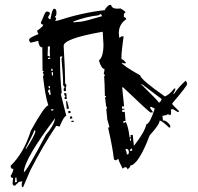

<svg xmlns="http://www.w3.org/2000/svg" viewBox="-20 -719 806 782"><path d="M74.2 43H69.3L68.4 29.3L71.3 19.5L57.6 21.5L41 37.1H39.1Q32.2 37.1 31.2 28.3L33.2 5.9Q24.4 5.9 23.4 -2.9Q34.2 -20.5 34.2 -29.3V-31.2H32.2Q23.4 -31.2 23.4 -43.9Q77.1 -95.7 105.5 -186.5Q161.1 -287.1 176.8 -290Q164.1 -327.1 155.3 -407.2Q155.3 -412.1 159.2 -413.1L154.3 -422.9Q154.3 -425.8 158.2 -426.8Q157.2 -430.7 153.3 -430.7L152.3 -526.4H151.4Q138.7 -526.4 135.7 -552.7L104.5 -544.9L98.6 -553.7V-557.6Q98.6 -565.4 136.7 -580.1Q132.8 -586.9 130.9 -593.8Q156.2 -611.3 156.2 -618.2V-619.1H154.3Q147.5 -619.1 146.5 -627Q164.1 -670.9 168 -671.4Q171.9 -671.9 173.8 -671.9Q182.6 -670.9 183.6 -663.1L175.8 -649.4Q178.7 -640.6 184.6 -640.6H185.5Q192.4 -682.6 200.2 -683.6Q210 -683.6 210 -668Q210 -652.3 203.1 -651.4L209 -643.6L205.1 -633.8L213.9 -634.8Q316.4 -668 407.2 -677.7Q407.2 -684.6 423.8 -698.2L432.6 -699.2Q434.6 -683.6 459 -683.6L470.7 -684.6Q491.2 -672.9 491.2 -668Q484.4 -667 484.4 -655.3V-649.4Q493.2 -648.4 494.1 -640.6Q463.9 -620.1 463.9 -584L465.8 -564.5L473.6 -570.3L483.4 -571.3Q474.6 -509.8 474.6 -485.4V-477.5H475.6Q482.4 -477.5 494.1 -461.9L485.4 -460.9L475.6 -463.9Q476.6 -454.1 550.8 -412.1Q553.7 -394.5 651.4 -326.2Q669.9 -333 689.5 -358.4H694.3Q694.3 -351.6 686.5 -338.9L687.5 -335Q710 -367.2 736.3 -390.6Q742.2 -381.8 742.2 -377Q742.2 -369.1 681.6 -297.9L682.6 -293L708 -267.6L709 -263.7L704.1 -262.7L684.6 -274.4L675.8 -273.4L676.8 -262.7Q676.8 -251 672.9 -250L664.1 -253.9Q656.2 -249 641.6 -247.1L643.6 -228.5H645.5Q658.2 -228.5 672.9 -209L673.8 -200.2L668.9 -199.2Q639.6 -227.5 630.9 -227.5H629.9V-226.6Q629.9 -211.9 589.8 -168Q543.9 -47.9 510.7 -44.9V-43.9Q510.7 -37.1 499 -29.3Q498 -38.1 490.2 -38.1H488.3L479.5 -32.2Q462.9 -64.5 461.9 -72.3L453.1 -66.4H451.2Q444.3 -66.4 443.4 -74.2Q438.5 -119.1 420.9 -196.3Q420.9 -201.2 425.8 -201.2L417 -232.4L413.1 -273.4Q413.1 -278.3 417 -278.3L412.1 -287.1L408.2 -319.3Q408.2 -324.2 412.1 -324.2Q412.1 -328.1 409.2 -328.1H407.2Q406.2 -383.8 404.3 -406.2V-408.2Q404.3 -411.1 408.2 -411.1L402.3 -419.9Q405.3 -425.8 405.3 -434.6V-438.5H404.3Q393.6 -438.5 382.8 -472.7Q401.4 -487.3 401.4 -537.1L398.4 -589.8L393.6 -588.9Q239.3 -561.5 239.3 -532.2V-531.2Q245.1 -431.6 245.1 -394.5V-379.9L251 -372.1Q248 -366.2 248 -357.4L249 -348.6L240.2 -347.7L239.3 -354.5Q239.3 -361.3 243.2 -361.3Q242.2 -370.1 238.3 -370.1H237.3Q237.3 -408.2 230.5 -479.5L234.4 -489.3L224.6 -488.3V-470.7Q224.6 -403.3 231.4 -341.8Q231.4 -337.9 227.5 -336.9L250 -247.1Q240.2 -246.1 222.7 -203.1Q215.8 -206.1 210.9 -206.1H209Q156.2 -127.9 103.5 -25.4ZM279.3 -627.9Q294.9 -628.9 311 -630.9Q327.1 -632.8 396.5 -653.3L390.6 -662.1L381.8 -657.2L377.9 -656.2Q332 -651.4 279.3 -631.8ZM183.6 -488.3 182.6 -510.7Q182.6 -521.5 183.6 -530.3L174.8 -529.3V-519.5L173.8 -492.2ZM175.8 -478.5 184.6 -479.5V-484.4L174.8 -483.4ZM194.3 -429.7 193.4 -439.5 188.5 -438.5 189.5 -429.7ZM191.4 -411.1 196.3 -412.1 195.3 -425.8 190.4 -424.8ZM178.7 -359.4 183.6 -360.4 182.6 -369.1 177.7 -368.2ZM181.6 -332 186.5 -333 183.6 -355.5Q175.8 -353.5 175.8 -347.7V-345.7Q181.6 -336.9 181.6 -332ZM627 -300.8Q632.8 -301.8 638.7 -315.4L558.6 -376H554.7Q626 -306.6 627 -300.8ZM525.4 -125Q569.3 -180.7 576.2 -212.9Q589.8 -213.9 610.4 -276.4L595.7 -284.2L591.8 -283.2V-278.3L603.5 -261.7L593.8 -260.7Q589.8 -259.8 481.4 -363.3H477.5L485.4 -286.1L476.6 -285.2L477.5 -275.4L486.3 -276.4L487.3 -272.5L477.5 -271.5L478.5 -262.7L488.3 -263.7L491.2 -226.6L482.4 -225.6L483.4 -216.8L492.2 -222.7Q502.9 -203.1 507.8 -159.2L512.7 -160.2L511.7 -168.9L520.5 -169.9ZM243.2 -315.4V-322.3Q243.2 -325.2 247.1 -325.2L241.2 -334V-338.9L250 -339.8L252 -316.4ZM252 -275.4 249 -306.6 252.9 -307.6Q259.8 -285.2 260.7 -276.4ZM188.5 -268.6 197.3 -269.5V-274.4L187.5 -273.4ZM258.8 -257.8 257.8 -266.6 266.6 -267.6 267.6 -258.8ZM77.1 -17.6Q86.9 -18.6 167 -169.9Q199.2 -207 205.1 -238.3Q78.1 -70.3 77.1 -17.6ZM265.6 -235.4 264.6 -244.1 273.4 -245.1 274.4 -236.3ZM271.5 -221.7 270.5 -226.6 280.3 -227.5V-222.7ZM85 -110.4Q122.1 -168 124 -183.6L123 -188.5L119.1 -187.5Q119.1 -181.6 85 -115.2ZM509.8 -145.5 513.7 -146.5 512.7 -155.3H508.8ZM497.1 -89.8Q504.9 -89.8 504.9 -97.7Q504.9 -112.3 496.1 -112.3L490.2 -111.3Q495.1 -104.5 497.1 -89.8ZM508.8 -104.5 518.6 -105.5 517.6 -114.3Q508.8 -112.3 508.8 -104.5ZM40 23.4 48.8 22.5 46.9 3.9 42 4.9V9.8Q42 16.6 40 23.4Z"/></svg>

Font: Blackcraft
Style: Regular
Weight: 400
Designer: GGBotNet
Foundry: GGBotNet
Version: 1.00